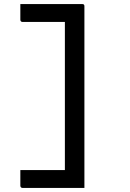

<svg xmlns="http://www.w3.org/2000/svg" viewBox="-20 -776 640 944"><path d="M80 -756H384Q387 -756 389 -755.5Q391 -755 392.5 -753.5Q394 -752 394.5 -750Q395 -748 395 -745Q395 -645 395 -545.5Q395 -446 395 -346Q395 -246 395 -145.5Q395 -45 395 54Q395 77 395 101Q395 125 395 148Q385 148 375 148Q365 148 355 148H91Q86 148 83 145Q80 142 80 137Q80 117 80 99Q80 81 80 60H299Q299 -31 299 -122Q299 -213 299 -304Q299 -395 299 -486.5Q299 -578 299 -668H91Q86 -668 83 -671Q80 -674 80 -679Q80 -699 80 -718Q80 -737 80 -756Z"/></svg>

Font: Recursive Monospace
Style: Regular
Weight: 400
Version: Version 1.047